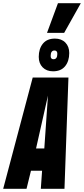

<svg xmlns="http://www.w3.org/2000/svg" viewBox="-59 -1189 529 1209"><path d="M-39 0 147 -701H372L347 0H198L206 -114H136L108 0ZM168 -254H220L243 -587ZM275 -740Q234 -740 209.5 -765Q185 -790 185 -831Q185 -882 211 -914Q237 -946 287 -946Q328 -946 352.5 -921Q377 -896 377 -855Q377 -804 351 -772Q325 -740 275 -740ZM278 -816Q302 -816 302 -850Q302 -871 284 -871Q260 -871 260 -836Q260 -816 278 -816ZM237 -982 306 -1169H450L345 -982Z"/></svg>

Font: Georama ExtraCondensed ExtraBold
Style: Italic
Weight: 800
Width: 2
Italic angle: -9°
Designer: Jean-Baptiste Levee
Foundry: Production Type
Version: Version 1.000